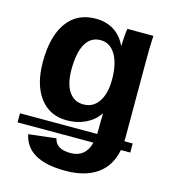

<svg xmlns="http://www.w3.org/2000/svg" viewBox="-111 -626 822 928"><g transform="rotate(15 300.0 -162.5)"><path d="M18.1 0H404.3L404.8 -18.1V-46.9L405.8 -103H404.8Q380.9 -66.4 338.9 -45.9Q296.9 -25.4 244.6 -25.4Q158.2 -25.4 109.4 -90.6Q60.5 -155.8 60.5 -268.6Q60.5 -396.5 110.8 -466.6Q161.1 -536.6 254.9 -536.6Q306.2 -536.6 344.7 -512.9Q383.3 -489.3 404.8 -443.4H407.2Q407.2 -460.4 409.4 -489.7Q411.6 -519 414.1 -528.3H543.9Q541 -475.6 541 -406.2V-16.1L540.5 0H582V45.4H535.2Q519 127.9 459 169.9Q398.9 211.9 300.8 211.9Q107.9 211.9 82.5 87.4L219.7 71.3Q225.1 96.7 245.4 109.6Q265.6 122.6 304.7 122.6Q340.3 122.6 364.3 103Q388.2 83.5 397.5 45.4H18.1ZM405.8 -271.5Q405.8 -351.6 378.4 -397Q351.1 -442.4 303.7 -442.4Q254.9 -442.4 229.2 -398.2Q203.6 -354 203.6 -268.6Q203.6 -197.8 229.7 -159.2Q255.9 -120.6 302.7 -120.6Q351.1 -120.6 378.4 -161.6Q405.8 -202.6 405.8 -271.5Z"/></g></svg>

Font: Cousine
Style: Bold
Weight: 700
Monospace: yes
Designer: Steve Matteson
Foundry: Ascender Corporation
Version: Version 1.20